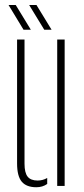

<svg xmlns="http://www.w3.org/2000/svg" viewBox="-20 -762 344 787"><path d="M50 -92V-600H80.5V-91Q80.5 -54 93.2 -38Q106 -22 134 -22Q155.5 -22 173.5 -32.5V-8Q154.5 5.5 129 5.5Q88.5 5.5 69.2 -17.2Q50 -40 50 -92ZM214.5 0V-600H245V0ZM76.5 -640 15 -741.5H44.5L106.5 -640ZM161.5 -640 99.5 -741.5H129.5L191.5 -640Z"/></svg>

Font: Big Shoulders Stencil Display ExtraLight
Style: Regular
Weight: 250
Designer: Patric King
Foundry: XO Type Co
Version: Version 2.001